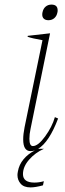

<svg xmlns="http://www.w3.org/2000/svg" viewBox="-20 -648 282 836"><path d="M164 -584Q164 -591 165 -594Q168 -610 178.5 -619Q189 -628 204 -628Q231 -628 231 -603Q231 -597 230 -594Q227 -578 216.5 -569Q206 -560 191 -560Q178 -560 171 -566.5Q164 -573 164 -584ZM80 110Q80 147 130 147Q150 147 171 141L167 159Q134 168 113 168Q84 168 70 152Q56 136 56 114Q56 108 58 98Q63 69 82.5 45.5Q102 22 132 7Q123 10 113 10Q81 10 81 -41Q81 -64 87 -94L165 -473Q119 -481 100 -488L101 -492L198 -503L113 -87Q108 -64 108 -44Q108 -12 123 -12Q146 -12 176.5 -54Q207 -96 219 -138L233 -132Q194 -29 146 0H171Q133 17 106.5 47.5Q80 78 80 110Z"/></svg>

Font: Trirong Thin
Style: Italic
Weight: 250
Italic angle: -12°
Designer: Katatrad Team
Foundry: CadsonDemak
Version: Version 1.001